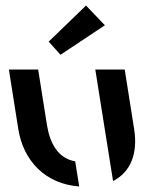

<svg xmlns="http://www.w3.org/2000/svg" viewBox="-20 -661 563 692"><path d="M323.5 -410.5 355.5 -209 387.5 -8.5C450.5 -41 477.5 -106.5 463.5 -195.5L429.5 -410.5ZM12 -410.5 46 -195.5C64.5 -79 146 2.5 265.5 11L251 -79.5C189.5 -90 160.5 -143.5 149.5 -209L117.5 -410.5ZM155.5 -511 198 -463.5 358 -570 290 -641Z"/></svg>

Font: Font.Observer
Style: Regular
Weight: 500
Italic angle: 9°
Version: Version 1.001;FEAKit 1.0